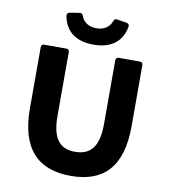

<svg xmlns="http://www.w3.org/2000/svg" viewBox="-90 -893 863 981"><g transform="rotate(10 341.5 -402.5)"><path d="M179.7 -790C194.3 -711.9 248 -668.9 340.8 -668.9C433.6 -668.9 487.3 -711.9 502 -790C503.9 -799.8 498 -806.6 488.3 -808.6L438.5 -816.4C428.7 -818.4 422.9 -814.5 419.9 -804.7C408.2 -772.5 379.9 -753.9 340.8 -753.9C301.8 -753.9 273.4 -772.5 261.7 -804.7C258.8 -814.5 252.9 -818.4 243.2 -816.4L193.4 -808.6C183.6 -806.6 177.7 -800.8 179.7 -790ZM78.1 -292C78.1 -82 172.9 11.7 342.8 11.7C513.7 11.7 605.5 -82 605.5 -292V-609.4C605.5 -619.1 599.6 -625 589.8 -625H480.5C470.7 -625 464.8 -619.1 464.8 -609.4V-277.3C464.8 -156.2 418.9 -113.3 342.8 -113.3C267.6 -113.3 223.6 -156.2 223.6 -277.3V-609.4C223.6 -619.1 217.8 -625 208 -625H93.8C84 -625 78.1 -619.1 78.1 -609.4Z"/></g></svg>

Font: Ed Sans Neue
Style: Bold
Weight: 700
Designer: Stephen Hutchings
Version: Version 1.004;PS 001.004;hotconv 1.0.88;makeotf.lib2.5.64775